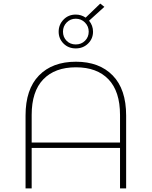

<svg xmlns="http://www.w3.org/2000/svg" viewBox="-20 -1047 843 1067"><path d="M681 -405V0H647V-225H156V0H122V-405Q122 -551 196.5 -627.5Q271 -704 402 -704Q532 -704 606.5 -627.5Q681 -551 681 -405ZM647 -255V-408Q647 -539 583 -606Q519 -673 402 -673Q285 -673 220.5 -606Q156 -539 156 -408V-255ZM475 -932Q497 -905 497 -871Q497 -832 469.5 -805Q442 -778 401 -778Q360 -778 333 -805Q306 -832 306 -871Q306 -910 333 -938Q360 -966 401 -966Q431 -966 456 -949L537 -1027L560 -1009ZM473 -871Q473 -901 452 -922Q431 -943 401 -943Q371 -943 350.5 -922Q330 -901 330 -871Q330 -841 350 -820.5Q370 -800 401 -800Q432 -800 452.5 -820.5Q473 -841 473 -871Z"/></svg>

Font: Montserrat Alternates ExLight
Style: Regular
Weight: 275
Designer: Julieta Ulanovsky
Foundry: Julieta Ulanovsky
Version: Version 7.200